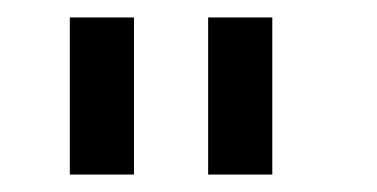

<svg xmlns="http://www.w3.org/2000/svg" viewBox="-20 -740 432 220"><path d="M133.5 -540V-720H60V-540ZM292 -540V-720H218.5V-540Z"/></svg>

Font: Vela Sans
Style: Regular
Weight: 400
Designer: Principal design: Mikhail Sharanda - project Manrope.
Design modification: Ravid Balaliev
Foundry: Mikhail Sharanda
Version: Version 1.001